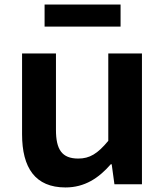

<svg xmlns="http://www.w3.org/2000/svg" viewBox="-20 -810 740 844"><path d="M176 -790V-693H510V-790ZM77 -220C77 -72 135 14 268 14C352 14 414 -27 467 -88H471L483 0H604V-575H456V-191C409 -134 374 -113 324 -113C252 -113 226 -153 226 -239V-575H77Z"/></svg>

Font: Kawkab Mono
Style: Bold
Weight: 700
Monospace: yes
Designer: Abdullah Arif
Foundry: Abdullah Arif
Version: Version 1.000;PS 000.500;hotconv 1.0.88;makeotf.lib2.5.64775